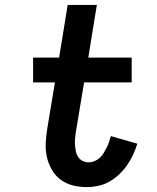

<svg xmlns="http://www.w3.org/2000/svg" viewBox="-20 -755 640 783"><path d="M334 8Q304 8 276.5 1Q249 -6 227 -22.5Q205 -39 191 -63.5Q177 -88 171 -115.5Q165 -143 166.5 -172.5Q168 -202 173 -232L204 -419H115V-520H221L256 -735H375L340 -520H517V-419H323L289 -215Q287 -202 286 -189Q285 -176 286 -163Q287 -150 289.5 -137.5Q292 -125 299 -114.5Q306 -104 317.5 -98.5Q329 -93 342 -93Q354 -93 366 -98Q378 -103 387.5 -112Q397 -121 403.5 -132Q410 -143 415.5 -154Q421 -165 425 -177Q429 -189 432 -200L540 -169Q533 -146 522.5 -123.5Q512 -101 498 -81Q484 -61 465.5 -43.5Q447 -26 425.5 -14Q404 -2 380.5 3Q357 8 334 8Z"/></svg>

Font: Iosevka Extended
Style: Bold Italic
Weight: 700
Width: 7
Italic angle: -9°
Monospace: yes
Designer: Belleve Invis
Foundry: Belleve Invis
Version: Version 32.5.0; ttfautohint (v1.8.4)